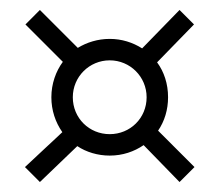

<svg xmlns="http://www.w3.org/2000/svg" viewBox="-20 -477 440 385"><path d="M200 -165C226 -165 249 -173 268 -186L340 -112L370 -142L297 -215C310 -234 317 -257 317 -282C317 -309 309 -333 295 -352L369 -428L340 -457L265 -380C246 -392 224 -399 200 -399C176 -399 154 -392 136 -381L60 -457L31 -428L106 -353C92 -334 83 -309 83 -282C83 -256 91 -232 105 -212L30 -142L60 -112L135 -184C153 -172 176 -165 200 -165ZM200 -208C159 -208 126 -240 126 -282C126 -323 159 -356 200 -356C241 -356 274 -323 274 -282C274 -240 241 -208 200 -208Z"/></svg>

Font: Mazius Display
Style: Regular
Weight: 400
Designer: Alberto Casagrande & Collletttivo
Foundry: Collletttivo
Version: Version 2.000;Glyphs 3.2 (3217)